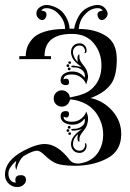

<svg xmlns="http://www.w3.org/2000/svg" viewBox="-26 -666 526 776"><path d="M256 -408Q250 -408 250 -413Q250 -418 256 -418Q261 -418 261 -413Q261 -408 256 -408ZM254 -402Q254 -395 248 -395Q243 -395 243 -402Q243 -406 248 -406Q254 -406 254 -402ZM259 -388Q259 -382 254 -382Q248 -382 248 -388Q248 -393 254 -393Q259 -393 259 -388ZM296 -491Q308 -491 316 -482.5Q324 -474 324 -462Q324 -452 317 -451Q315 -451 315.5 -452.5Q316 -454 317.5 -458.5Q319 -463 315 -470Q310 -482 295 -482Q284 -482 276.5 -474.5Q269 -467 269 -456Q269 -446 274 -435.5Q279 -425 284 -420L289 -415Q287 -420 287 -430Q287 -437 289 -441Q291 -445 293 -446H295V-434Q295 -422 309 -405Q323 -388 326 -377Q330 -361 330 -356Q330 -348 322 -324Q320 -337 304 -351Q288 -365 265 -365Q231 -365 231 -345Q236 -348 242 -348Q253 -348 253 -333Q253 -322 241 -322Q219 -322 219 -342Q219 -359 233 -368Q247 -377 266 -377Q298 -377 316 -352Q316 -354 316.5 -356Q317 -358 317 -360Q317 -377 301 -386Q292 -392 282 -393Q272 -394 267 -394Q262 -394 262 -397Q262 -401 271 -401L305 -395L302 -396Q300 -398 296 -401Q292 -404 287.5 -408Q283 -412 278 -417Q273 -422 269.5 -427.5Q266 -433 263.5 -440.5Q261 -448 261 -455Q261 -471 270.5 -481Q280 -491 296 -491ZM256 -121Q250 -121 250 -126Q250 -131 256 -131Q261 -131 261 -126Q261 -121 256 -121ZM254 -138Q254 -133 248 -133Q243 -133 243 -138Q243 -144 248 -144Q254 -144 254 -138ZM259 -151Q259 -146 254 -146Q248 -146 248 -151Q248 -157 254 -157Q259 -157 259 -151ZM322 -215Q330 -203 330 -183Q330 -178 326 -162Q323 -151 309 -134Q295 -117 295 -105V-93Q287 -93 287 -109L289 -124Q269 -106 269 -83Q269 -72 276.5 -64.5Q284 -57 295 -57Q310 -57 315 -69Q320 -77 317 -88Q324 -87 324 -77Q324 -65 316 -56.5Q308 -48 296 -48Q280 -48 270.5 -58Q261 -68 261 -84Q261 -91 263.5 -98.5Q266 -106 269.5 -111.5Q273 -117 278 -122Q283 -127 287.5 -131Q292 -135 296 -138Q300 -141 302 -142L305 -144Q284 -138 271 -138Q262 -138 262 -142Q262 -145 267 -145Q272 -145 282 -146Q292 -147 301 -153Q317 -162 317 -179Q317 -180 316.5 -183Q316 -186 316 -187Q298 -162 266 -162Q247 -162 233 -171Q219 -180 219 -197Q219 -217 241 -217Q253 -217 253 -206Q253 -191 242 -191L231 -194Q231 -174 265 -174Q288 -174 304 -188Q320 -202 322 -215ZM121 -611Q121 -627 134.5 -636.5Q148 -646 162 -646Q178 -646 202 -635Q226 -624 240.5 -598Q255 -572 255 -550H274Q277 -573 291 -598.5Q305 -624 328 -635Q352 -646 368 -646Q393 -646 406 -622Q409 -616 409 -611Q409 -601 401.5 -593Q394 -585 385 -585Q378 -585 373 -592Q368 -599 368 -607Q368 -614 373 -618Q378 -622 384 -622L389 -623Q383 -633 369 -633Q339 -633 315 -605Q295 -582 292 -549Q358 -549 402 -521Q446 -493 446 -427Q446 -362 425 -330Q404 -298 358 -277Q352 -274 340 -270Q393 -258 428.5 -217.5Q464 -177 464 -124Q464 -56 407.5 -26Q351 4 277 4Q218 4 194 -9Q175 -19 155.5 -38Q136 -57 124 -57Q108 -57 76 -39Q64 -33 55 -18Q46 -3 43 9L40 21Q36 13 36 3L40 -16Q23 -2 14 14Q8 23 8 36Q8 51 16 61.5Q24 72 38 72Q36 67 36 61Q36 42 58 42Q79 42 79 61Q79 72 69 81Q59 90 43 90Q23 90 8.5 75.5Q-6 61 -6 40Q-6 -17 70 -57Q121 -84 155 -84Q207 -84 256 -19Q267 -5 289 -5Q303 -5 325 -13Q357 -26 374 -55.5Q391 -85 391 -121Q391 -163 369 -199.5Q347 -236 308 -252Q279 -264 257 -264Q255 -252 246 -243.5Q237 -235 224 -235Q210 -235 200.5 -244.5Q191 -254 191 -268Q191 -282 200.5 -291.5Q210 -301 224 -301Q236 -301 246 -292.5Q256 -284 256 -272Q259 -273 272 -275.5Q285 -278 293.5 -280.5Q302 -283 314.5 -288Q327 -293 338.5 -301.5Q350 -310 359 -322Q384 -353 384 -402Q384 -453 353 -491Q322 -529 265 -529Q154 -529 154 -439H180V-427H52V-439H78Q78 -457 83.5 -473.5Q89 -490 104.5 -508.5Q120 -527 154 -538Q188 -549 237 -549Q237 -579 215 -605Q191 -633 161 -633Q147 -633 141 -623Q162 -622 162 -607Q162 -599 157 -592Q152 -585 145 -585Q136 -585 128.5 -593Q121 -601 121 -611Z"/></svg>

Font: Pomorsky Unicode
Style: Medium
Weight: 500
Version: 1.1